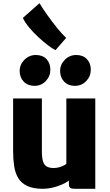

<svg xmlns="http://www.w3.org/2000/svg" viewBox="-20 -1173 688 1201"><path d="M249 8Q188 8 150.8 -9.5Q113.5 -27 94.2 -59Q75 -91 68.5 -134.2Q62 -177.5 62 -229V-557H242V-225Q242 -183 250 -160.8Q258 -138.5 274.5 -130.2Q291 -122 316 -122Q332.5 -122 348.2 -126.2Q364 -130.5 376.2 -136.5Q388.5 -142.5 395 -148V-557H576V8H445Q428 8 419.5 2.5Q411 -3 411 -21V-43.5Q392.5 -29.5 367 -18.5Q338.5 -6 307.2 1Q276 8 249 8ZM196 -636Q154 -636 128.5 -662.2Q103 -688.5 103 -729Q103 -769.5 133 -799.2Q163 -829 204 -829Q247 -829 271 -803.2Q295 -777.5 295 -737Q295 -696 266.5 -666Q238 -636 196 -636ZM448 -636Q407 -636 381.5 -662.2Q356 -688.5 356 -729Q356 -769.5 385.5 -799.2Q415 -829 457 -829Q499 -829 523.5 -803.2Q548 -777.5 548 -737Q548 -696 519.5 -666Q491 -636 448 -636ZM394 -936 327 -859Q310 -867.5 281.2 -889Q252.5 -910.5 220.8 -939.8Q189 -969 162.5 -1000.8Q136 -1032.5 123 -1061L227 -1153Q247.5 -1119 277.2 -1077.2Q307 -1035.5 338 -997.2Q369 -959 394 -936Z"/></svg>

Font: Koeln Type Sans ExtraBold
Style: Regular
Weight: 800
Designer: Eben Sorkin
Foundry: Eben Sorkin
Version: Version 2.001